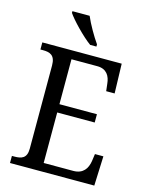

<svg xmlns="http://www.w3.org/2000/svg" viewBox="-135 -1014 848 1098"><g transform="rotate(15 289.0 -465.5)"><path d="M302 -771H339V-784C312 -822 275 -886 256 -931H154V-921C177 -886 252 -807 302 -771ZM34 0H533L540 -175H490L484 -132C477 -88 454 -50 395 -50H220V-349H442V-398H220V-664H373C429 -664 450 -626 454 -582L459 -539H509L504 -714H34V-672H49C89 -672 122 -663 122 -601V-108C122 -51 90 -42 49 -42H34Z"/></g></svg>

Font: Noto Serif Thai SemiCondensed
Style: Regular
Weight: 400
Width: 4
Designer: Monotype Design Team
Foundry: Monotype Imaging Inc.
Version: Version 2.002